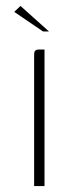

<svg xmlns="http://www.w3.org/2000/svg" viewBox="-20 -627 265 647"><path d="M95 0Q95 -109 95 -218.5Q95 -328 95 -438Q95 -445 95.5 -449.5Q96 -454 99.5 -457Q103 -460 109 -460H130V0ZM125 -521 28 -587 49 -607 145 -521Z"/></svg>

Font: Genos Thin ExtraLight
Style: Regular
Weight: 250
Version: Version 1.010